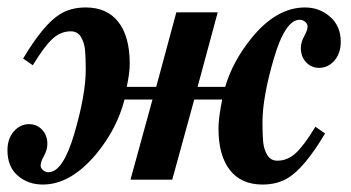

<svg xmlns="http://www.w3.org/2000/svg" viewBox="-24 -482 942 515"><path d="M506 -249H580Q600 -317 650 -379Q717 -462 794 -462Q833 -462 861.5 -437Q890 -412 890 -370Q890 -339 873 -319.5Q856 -300 832 -300Q811 -300 797 -315Q783 -330 783 -353Q783 -369 792 -385Q801 -401 801 -411Q801 -418 794.5 -423.5Q788 -429 780 -429Q741 -429 710.5 -325Q680 -221 680 -153Q680 -119 682 -100Q684 -81 693 -66Q702 -51 720 -51Q747 -51 769 -71Q791 -91 822 -142L848 -124Q793 -32 749 -5Q720 13 680 13Q623 13 592.5 -26Q562 -65 562 -138Q562 -165 572 -215H497L438 0H326L385 -215H310Q290 -137 235 -70Q166 13 91 13Q51 13 23.5 -11Q-4 -35 -4 -79Q-4 -110 13 -129.5Q30 -149 54 -149Q75 -149 89 -134Q103 -119 103 -96Q103 -80 94 -64Q85 -48 85 -38Q85 -31 91.5 -25.5Q98 -20 106 -20Q145 -20 175.5 -124Q206 -228 206 -296Q206 -330 204 -349Q202 -368 193 -383Q184 -398 166 -398Q139 -398 117 -378Q95 -358 64 -307L38 -325Q93 -417 137 -444Q166 -462 206 -462Q263 -462 293.5 -423Q324 -384 324 -311Q324 -287 316 -249H395L449 -449H560Z"/></svg>

Font: STIX MathJax Alphabets
Style: Bold Italic
Weight: 700
Italic angle: -16.33°
Designer: MicroPress Inc., with final additions and corrections provided by Coen Hoffman, Elsevier (retired)
Version: Version 1.1.1